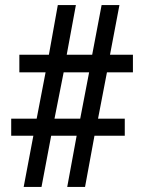

<svg xmlns="http://www.w3.org/2000/svg" viewBox="-20 -734 565 754"><path d="M73 0H143L181 -201H281L244 0H314L351 -201H470V-268H365L400 -450H502V-519H412L449 -714H379L342 -519H242L278 -714H207L172 -519H56V-450H159L124 -268H24V-201H111ZM194 -268 230 -450H330L295 -268Z"/></svg>

Font: Noto Serif SemiCondensed
Style: Bold
Weight: 700
Width: 4
Designer: Monotype Design Team
Foundry: Monotype Imaging Inc.
Version: Version 2.015